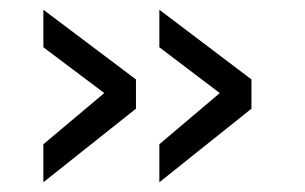

<svg xmlns="http://www.w3.org/2000/svg" viewBox="-20 -441 626 394"><path d="M431 -250 307 -344V-421L496 -278V-218L307 -67V-145ZM194 -250 69 -344V-421L259 -278V-218L69 -67V-145Z"/></svg>

Font: TypoPRO Titillium Text
Style: 400 wt
Weight: 400
Designer: Accademia di Belle Arti di Urbino and others
Foundry: Accademia di Belle Arti di Urbino and others.
Version: Version 25.000